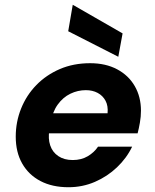

<svg xmlns="http://www.w3.org/2000/svg" viewBox="-20 -773 648 805"><path d="M267 12Q199 12 149.5 -14Q100 -40 73 -87.5Q46 -135 46 -200Q46 -262 68.5 -318Q91 -374 132.5 -416.5Q174 -459 231 -483.5Q288 -508 358 -508Q423 -508 471 -482.5Q519 -457 545 -412Q571 -367 571 -309Q571 -284 566.5 -258.5Q562 -233 557 -214H146L161 -298H431Q434 -329 422.5 -350.5Q411 -372 389.5 -383.5Q368 -395 340 -395Q306 -395 275 -380Q244 -365 222 -334.5Q200 -304 192 -257L187 -228Q181 -192 190.5 -163.5Q200 -135 224.5 -118.5Q249 -102 285 -102Q321 -102 348 -118Q375 -134 391 -158H534Q511 -110 470.5 -71.5Q430 -33 378 -10.5Q326 12 267 12ZM476 -535 266 -642 285 -753 494 -633Z"/></svg>

Font: DM Sans 24pt ExtraBold
Style: Italic
Weight: 800
Italic angle: -10°
Designer: Colophon Foundry, Jonny Pinhorn
Foundry: Colophon Foundry
Version: Version 4.004;gftools[0.9.30]